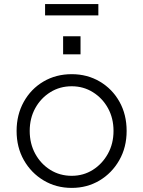

<svg xmlns="http://www.w3.org/2000/svg" viewBox="-20 -905 699 937"><path d="M330 12Q254 12 193 -24.5Q132 -61 96.5 -123.5Q61 -186 61 -266Q61 -345 96 -408Q131 -471 192 -507Q253 -543 330 -543Q406 -543 467 -507Q528 -471 563 -408.5Q598 -346 598 -266Q598 -186 562 -123Q526 -60 465.5 -24Q405 12 330 12ZM330 -47Q387 -47 433 -76Q479 -105 506.5 -154.5Q534 -204 534 -266Q534 -328 507 -377Q480 -426 433.5 -455Q387 -484 330 -484Q272 -484 225.5 -455Q179 -426 152 -377Q125 -328 125 -266Q125 -204 152 -154.5Q179 -105 225.5 -76Q272 -47 330 -47ZM200 -830V-885H460V-830ZM288 -640V-728H373V-640Z"/></svg>

Font: Plus Jakarta Sans Light
Style: Regular
Weight: 300
Designer: Gumpita Rahayu
Foundry: Tokotype
Version: Version 2.006; ttfautohint (v1.8.4.7-5d5b)